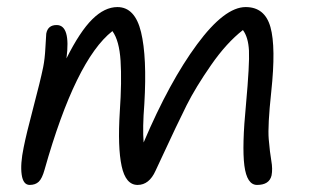

<svg xmlns="http://www.w3.org/2000/svg" viewBox="-20 -480 888 543"><path d="M64 43Q45.4 43 41.3 13.7Q37.1 -15.6 46.9 -63Q54.2 -100.1 74.2 -175.8Q94.2 -251.5 102.1 -290Q106.9 -314 108.4 -345.2Q109.9 -376.5 110.8 -384.8Q115.2 -409.2 140.1 -409.2Q180.2 -409.2 168 -314.9Q206.1 -391.1 241 -425.5Q275.9 -460 312 -460Q361.8 -460 378.9 -389.2Q396 -318.4 388.2 -186Q382.8 -117.2 386.2 -77.1Q459.5 -249.5 537.4 -354.7Q615.2 -460 674.8 -460Q729 -460 744.9 -403.3Q760.7 -346.7 747.1 -220.2Q736.8 -124 740 -86.4Q743.2 -48.8 747.3 -25.4Q751.5 -2 748 16.1Q741.7 43 707 43Q678.2 43 671.1 -11.7Q664.1 -66.4 675.8 -186Q686 -298.8 684.1 -336.9Q682.1 -375 667 -395Q620.6 -358.9 576.9 -295.9Q533.2 -232.9 507.8 -182.4Q482.4 -131.8 433.1 -25.4Q424.3 -6.8 419.9 2.9Q401.9 43 369.1 43Q335.4 43 324 -10.3Q312.5 -63.5 318.8 -164.1Q324.7 -250.5 321 -307.9Q317.4 -365.2 297.9 -392.1Q193.8 -310.5 106 0Q99.1 24.9 89.6 33.9Q80.1 43 64 43Z"/></svg>

Font: Shantell Sans Bouncy
Style: Italic
Weight: 300
Italic angle: -11.31°
Designer: Stephen Nixon, Anya Danilova, Shantell Martin
Foundry: Arrow Type
Version: Version 1.006;[9816181b4]